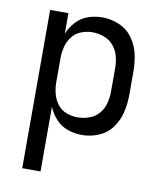

<svg xmlns="http://www.w3.org/2000/svg" viewBox="-83 -606 743 878"><g transform="rotate(10 288.0 -166.5)"><path d="M80 205H165V-95Q178 -64 201 -39Q224 -14 256 -3Q288 8 322 8Q362 8 400 -8Q438 -24 462 -57.5Q486 -91 495 -130.5Q504 -170 504 -210V-320Q504 -360 495 -400Q486 -440 462 -473Q438 -506 400 -522Q362 -538 322 -538Q288 -538 256 -527Q224 -516 201 -491Q178 -466 165 -435V-530H80ZM289 -68Q262 -68 236.5 -77.5Q211 -87 194.5 -109Q178 -131 171.5 -157Q165 -183 165 -210V-320Q165 -347 171.5 -373.5Q178 -400 194.5 -421.5Q211 -443 236.5 -453Q262 -463 289 -463Q316 -463 342.5 -453.5Q369 -444 387 -422.5Q405 -401 412 -374.5Q419 -348 419 -320V-210Q419 -183 412 -156Q405 -129 387 -108Q369 -87 342.5 -77.5Q316 -68 289 -68Z"/></g></svg>

Font: Iosevka Sparkle
Style: Regular
Weight: 400
Designer: Belleve Invis
Foundry: Belleve Invis
Version: Version 4.5.0; ttfautohint (v1.8.3)